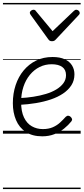

<svg xmlns="http://www.w3.org/2000/svg" viewBox="-20 -905 566 1300"><path d="M266 18Q199 18 154.5 -11.5Q110 -41 88.5 -92Q67 -143 67 -206Q67 -272 86 -329Q105 -386 140.5 -428.5Q176 -471 225 -495Q274 -519 336 -519Q386 -519 419 -503.5Q452 -488 468 -461.5Q484 -435 484 -402Q484 -360 463.5 -328Q443 -296 407.5 -272Q372 -248 325 -232Q278 -216 223.5 -207Q169 -198 111 -195L116 -241Q161 -243 206 -250Q251 -257 291 -269Q331 -281 361.5 -299.5Q392 -318 409.5 -342Q427 -366 427 -396Q427 -433 401.5 -451.5Q376 -470 330 -470Q286 -470 248.5 -451.5Q211 -433 182.5 -398.5Q154 -364 138.5 -317Q123 -270 123 -213Q123 -150 142.5 -109.5Q162 -69 195.5 -50Q229 -31 270 -31Q309 -31 337.5 -43.5Q366 -56 387 -75.5Q408 -95 425 -114Q434 -122 442 -121.5Q450 -121 457 -115Q465 -108 467.5 -100Q470 -92 463 -83Q443 -58 414 -34.5Q385 -11 348 3.5Q311 18 266 18ZM497 -839Q505 -839 512.5 -832.5Q520 -826 520 -817Q520 -813 518.5 -810Q517 -807 513 -803L359 -639Q353 -632 347 -629Q341 -626 332 -626Q323 -626 317.5 -629Q312 -632 307 -639L188 -804Q185 -808 183.5 -811.5Q182 -815 182 -818Q182 -827 190.5 -833Q199 -839 206 -839Q212 -839 216 -837Q220 -835 223 -830L336 -694L479 -830Q484 -835 488 -837Q492 -839 497 -839ZM0 365H526V375H0ZM0 -20H526V0H0ZM0 -505H526V-500H0ZM0 -885H526V-875H0Z"/></svg>

Font: Playwrite GB J Guides
Style: Italic
Weight: 400
Italic angle: -7.01216°
Designer: Veronika Burian, José Scaglione
Foundry: TypeTogether
Version: Version 1.003